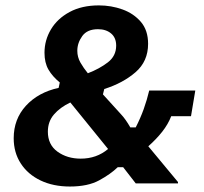

<svg xmlns="http://www.w3.org/2000/svg" viewBox="-20 -680 755 712"><path d="M239.2 11.7Q177.5 11.7 130.4 -10.8Q83.3 -33.3 57.1 -73.8Q30.8 -114.2 30.8 -167.5Q30.8 -238.3 76.2 -287.9Q121.7 -337.5 197.5 -354.2L201.7 -374.2Q174.2 -396.7 159.6 -422.1Q145 -447.5 145 -484.2Q145 -530.8 168.8 -570.8Q192.5 -610.8 237.9 -635.4Q283.3 -660 346.7 -660Q392.5 -660 434.2 -645Q475.8 -630 502.5 -598.8Q529.2 -567.5 529.2 -517.5Q529.2 -452.5 482.5 -412.1Q435.8 -371.7 366.7 -350L361.7 -330L428.3 -256.7Q445.8 -238.3 463.3 -207.5H483.3Q500.8 -241.7 512.9 -275.4Q525 -309.2 533.3 -344.2H704.2L688.3 -249.2H615Q603.3 -219.2 581.7 -191.7Q560 -164.2 530 -137.5L640 -5V0H483.3L436.7 -60H416.7Q390 -34.2 347.9 -11.3Q305.8 11.7 239.2 11.7ZM305.8 -408.3Q349.2 -425 380 -448.8Q410.8 -472.5 410.8 -510.8Q410.8 -540 392.1 -555.8Q373.3 -571.7 343.3 -571.7Q303.3 -571.7 285 -546.2Q266.7 -520.8 266.7 -491.7Q266.7 -468.3 278.3 -447.9Q290 -427.5 305.8 -408.3ZM279.2 -91.7Q338.3 -91.7 380.8 -127.5L240.8 -300Q202.5 -281.7 180 -255.4Q157.5 -229.2 157.5 -191.7Q157.5 -143.3 193.3 -117.5Q229.2 -91.7 279.2 -91.7Z"/></svg>

Font: Familjen Grotesk
Style: Bold Italic
Weight: 700
Italic angle: -9.46201°
Designer: Anders Wikstroem, Jonas Baeckman, Matilda Gysing, Kristian Moeller
Foundry: Familjen STHLM AB
Version: Version 2.002; ttfautohint (v1.8.4.7-5d5b)